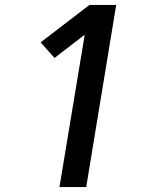

<svg xmlns="http://www.w3.org/2000/svg" viewBox="-20 -755 640 775"><path d="M220 0 322 -615 200 -521 144 -584 341 -735H449L328 0Z"/></svg>

Font: Iosevka SmBd Ex Obl
Style: Regular
Weight: 600
Width: 7
Italic angle: -9°
Monospace: yes
Designer: Belleve Invis
Foundry: Belleve Invis
Version: Version 32.5.0; ttfautohint (v1.8.4)